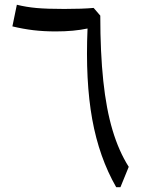

<svg xmlns="http://www.w3.org/2000/svg" viewBox="-20 -781 592 801"><path d="M398.4 -715.8Q398.4 -561 410.9 -443.4Q423.3 -325.7 449.5 -238Q475.6 -150.4 517.1 -85L482.4 0H464.8Q393.6 -124 364.7 -283.7Q335.9 -443.4 345.2 -662.1Q288.6 -649.9 212.4 -649.9Q162.6 -649.9 119.4 -655Q76.2 -660.2 31.7 -670.9L50.3 -761.2Q89.4 -751.5 132.6 -747.6Q175.8 -743.7 248 -743.7Q324.7 -743.7 370.6 -748Z"/></svg>

Font: Pinar DS2-Regular
Style: Regular
Weight: 400
Designer: Amin Abedi
Version: Version 2.000